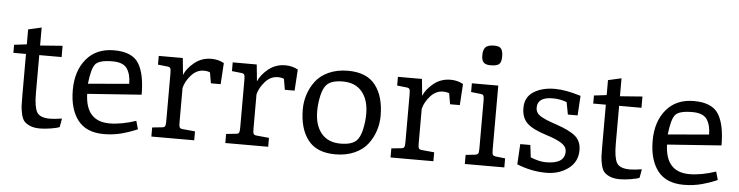

<svg xmlns="http://www.w3.org/2000/svg" viewBox="-45 -921 4378 1138"><g transform="rotate(5 2144.0 -352.0)"><path d="M20 -423V-471L95 -480V-569L174 -587V-480L307 -490V-423H174V-196Q174 -116 191.5 -84.5Q209 -53 270 -53Q296 -53 341 -60L332 -9Q318 -2 281 4Q244 10 216 10Q181 10 158 0.5Q135 -9 122.5 -22.5Q110 -36 103.5 -64Q97 -92 96 -115Q95 -138 95 -181V-423Z M799 -242 477 -219Q482 -56 624 -56Q694 -56 781 -85L795 -36Q793 -35 777 -28.5Q761 -22 745 -16.5Q729 -11 706 -4.5Q683 2 654.5 6Q626 10 596 10Q491 10 440.5 -55.5Q390 -121 390 -235Q390 -348 449 -419Q508 -490 614 -490Q721 -490 760 -428.5Q799 -367 799 -242ZM476 -279 720 -300Q720 -356 697 -390Q674 -424 610 -424Q531 -424 508.5 -397Q486 -370 476 -279Z M958 -98V-384Q958 -406 954 -413.5Q950 -421 935 -422L880 -428V-480H1023L1033 -380Q1048 -419 1091.5 -454.5Q1135 -490 1193 -490Q1235 -490 1268 -471L1260 -345H1202L1191 -409Q1177 -416 1154 -416Q1111 -416 1078.5 -379Q1046 -342 1037 -303V-98Q1037 -76 1041 -68.5Q1045 -61 1060 -60L1133 -53V0H878V-54L935 -60Q950 -61 954 -68.5Q958 -76 958 -98Z M1398 -98V-384Q1398 -406 1394 -413.5Q1390 -421 1375 -422L1320 -428V-480H1463L1473 -380Q1488 -419 1531.5 -454.5Q1575 -490 1633 -490Q1675 -490 1708 -471L1700 -345H1642L1631 -409Q1617 -416 1594 -416Q1551 -416 1518.5 -379Q1486 -342 1477 -303V-98Q1477 -76 1481 -68.5Q1485 -61 1500 -60L1573 -53V0H1318V-54L1375 -60Q1390 -61 1394 -68.5Q1398 -76 1398 -98Z M2221 -240Q2221 -195 2207 -152Q2193 -109 2165 -72Q2137 -35 2087.5 -12.5Q2038 10 1973 10Q1862 10 1810 -57Q1758 -124 1758 -240Q1758 -285 1772 -328Q1786 -371 1814 -408Q1842 -445 1891.5 -467.5Q1941 -490 2006 -490Q2117 -490 2169 -423Q2221 -356 2221 -240ZM1981 -424Q1914 -424 1886 -396Q1865 -375 1854.5 -328.5Q1844 -282 1844 -236Q1844 -152 1884 -104Q1924 -56 1998 -56Q2065 -56 2093 -84Q2114 -105 2124.5 -151.5Q2135 -198 2135 -244Q2135 -328 2095 -376Q2055 -424 1981 -424Z M2381 -98V-384Q2381 -406 2377 -413.5Q2373 -421 2358 -422L2303 -428V-480H2446L2456 -380Q2471 -419 2514.5 -454.5Q2558 -490 2616 -490Q2658 -490 2691 -471L2683 -345H2625L2614 -409Q2600 -416 2577 -416Q2534 -416 2501.5 -379Q2469 -342 2460 -303V-98Q2460 -76 2464 -68.5Q2468 -61 2483 -60L2556 -53V0H2301V-54L2358 -60Q2373 -61 2377 -68.5Q2381 -76 2381 -98Z M2900 -480V-98Q2900 -76 2904 -69Q2908 -62 2923 -60L2978 -54V0H2743V-54L2798 -60Q2813 -62 2817 -69Q2821 -76 2821 -98V-384Q2821 -406 2817 -413.5Q2813 -421 2798 -422L2743 -428V-480ZM2908 -653Q2908 -619 2894 -607.5Q2880 -596 2843 -596Q2814 -596 2802 -609Q2790 -622 2790 -650Q2790 -684 2804 -699Q2818 -714 2857 -714Q2887 -714 2897.5 -699.5Q2908 -685 2908 -653Z M3237 -490Q3301 -490 3391 -462L3384 -345H3326L3312 -418Q3272 -433 3229 -433Q3138 -433 3138 -370Q3138 -339 3166 -321Q3194 -303 3261 -281Q3342 -254 3377.5 -224Q3413 -194 3413 -140Q3413 -71 3358.5 -30.5Q3304 10 3227 10Q3140 10 3053 -25L3060 -146H3120L3129 -73Q3181 -52 3221 -52Q3332 -52 3332 -125Q3332 -154 3301.5 -174Q3271 -194 3210 -213Q3126 -239 3093 -271.5Q3060 -304 3060 -361Q3060 -426 3110.5 -458Q3161 -490 3237 -490Z M3470 -423V-471L3545 -480V-569L3624 -587V-480L3757 -490V-423H3624V-196Q3624 -116 3641.5 -84.5Q3659 -53 3720 -53Q3746 -53 3791 -60L3782 -9Q3768 -2 3731 4Q3694 10 3666 10Q3631 10 3608 0.5Q3585 -9 3572.5 -22.5Q3560 -36 3553.5 -64Q3547 -92 3546 -115Q3545 -138 3545 -181V-423Z M4249 -242 3927 -219Q3932 -56 4074 -56Q4144 -56 4231 -85L4245 -36Q4243 -35 4227 -28.5Q4211 -22 4195 -16.5Q4179 -11 4156 -4.5Q4133 2 4104.5 6Q4076 10 4046 10Q3941 10 3890.5 -55.5Q3840 -121 3840 -235Q3840 -348 3899 -419Q3958 -490 4064 -490Q4171 -490 4210 -428.5Q4249 -367 4249 -242ZM3926 -279 4170 -300Q4170 -356 4147 -390Q4124 -424 4060 -424Q3981 -424 3958.5 -397Q3936 -370 3926 -279Z"/></g></svg>

Font: Enriqueta
Style: Regular
Weight: 400
Designer: Viviana Monsalve, Gustavo Ibarra
Foundry: Viviana Monsalve, Gustavo Ibarra
Version: Version 1.002